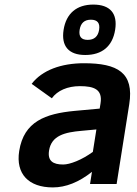

<svg xmlns="http://www.w3.org/2000/svg" viewBox="-20 -803 596 838"><path d="M346.5 -527C247.6 -527 164 -497 118.2 -437L206.2 -374C230.6 -407.9 275.2 -427 328.6 -427C391.1 -427 428.3 -412.6 418.8 -352L415.1 -329L305.5 -319C178.7 -306.8 84.3 -273.5 63.8 -144C47.9 -43.5 105.3 15 210.6 15C267.3 15 324.2 -7.7 381.4 -53L373 0H489L544.1 -348C566 -486.2 493 -527 346.5 -527ZM194.1 -146C204.5 -211.8 263.5 -225.7 335.7 -232L400.7 -238L385.2 -140C361.1 -122.7 337.3 -109.2 313.8 -99.5C290.2 -89.8 270.8 -85 255.5 -85C211.3 -85 186.9 -100.5 194.1 -146ZM387 -783C314.4 -783 268.9 -744.2 257.6 -673C246.4 -602.1 279.2 -563 352.2 -563C424.9 -563 471.1 -600.5 482.6 -673C493.9 -744.4 460.8 -783 387 -783ZM412.6 -673C407.9 -643.7 391.3 -629 362.6 -629C334.6 -629 322.9 -643.7 327.6 -673C332.2 -702.3 348.6 -717 376.6 -717C405.2 -717 417.2 -702.3 412.6 -673Z"/></svg>

Font: Fog Sans
Style: It
Weight: 700
Foundry: Intel Corporation
Version: Version 1.00